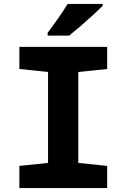

<svg xmlns="http://www.w3.org/2000/svg" viewBox="-20 -951 640 971"><path d="M78 0V-112L223 -127V-587L78 -602V-714H522V-602L376 -587V-127L522 -112V0ZM221 -785Q245 -817 273.5 -857.5Q302 -898 322 -931H499V-921Q481 -903 451 -875.5Q421 -848 388 -819.5Q355 -791 330 -771H221Z"/></svg>

Font: Noto Sans Mono ExtraBold
Style: Regular
Weight: 800
Designer: Monotype Design Team
Foundry: Monotype Imaging Inc.
Version: Version 2.014